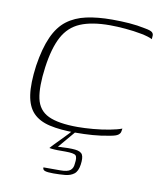

<svg xmlns="http://www.w3.org/2000/svg" viewBox="-76 -527 644 773"><g transform="rotate(10 246.0 -140.5)"><path d="M51 -230Q62 -302 83 -349Q104 -396 137 -421Q170 -446 215.5 -456Q261 -466 321 -466Q357 -466 390.5 -463.5Q424 -461 457 -454Q480 -450 486.5 -444Q493 -438 492 -429L491 -416Q476 -424 445 -430Q414 -436 379 -439Q344 -442 316 -442Q242 -442 195.5 -422.5Q149 -403 124 -356.5Q99 -310 88 -230Q77 -149 87 -102Q97 -55 138 -35.5Q179 -16 258 -16Q286 -16 321 -19Q356 -22 387.5 -28Q419 -34 437 -41L435 -29Q434 -21 425.5 -14.5Q417 -8 393 -4Q358 3 323.5 5.5Q289 8 254 8Q191 8 147.5 -2Q104 -12 79.5 -37.5Q55 -63 48 -109.5Q41 -156 51 -230ZM194 185Q170 185 160 181.5Q150 178 151 168Q156 168 175 168Q194 168 220 168Q249 168 260.5 159Q272 150 273 131Q277 105 269.5 97.5Q262 90 227 90H195Q189 90 182.5 89.5Q176 89 170.5 88.5Q165 88 161 87Q163 84 174 72.5Q185 61 200 46Q215 31 227.5 17.5Q240 4 245 -2H260L194 76Q241 73 264.5 75.5Q288 78 294.5 90.5Q301 103 297 131Q293 159 278.5 170Q264 181 242 183Q220 185 194 185Z"/></g></svg>

Font: Genos Thin ExtraLight
Style: Italic
Weight: 250
Italic angle: -8°
Version: Version 1.010